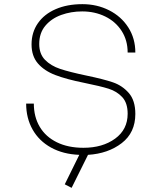

<svg xmlns="http://www.w3.org/2000/svg" viewBox="-20 -732 780 925"><path d="M632 -183Q632 -93 566.5 -42.5Q501 8 404 14L325 173L292 156L362 14Q284 11 226 -21Q168 -53 137 -108Q106 -163 106 -233H143Q143 -169 171.5 -121Q200 -73 254 -46.5Q308 -20 382 -20Q474 -20 534.5 -64Q595 -108 595 -184Q595 -236 569 -264Q543 -292 503.5 -304.5Q464 -317 385 -333Q300 -350 246.5 -370.5Q193 -391 162.5 -426.5Q132 -462 132 -518Q132 -576 162.5 -620Q193 -664 248.5 -688Q304 -712 377 -712Q447 -712 505.5 -682.5Q564 -653 598 -600Q632 -547 632 -479H595Q595 -538 566 -583Q537 -628 487 -652.5Q437 -677 376 -677Q322 -677 275 -660Q228 -643 198.5 -608Q169 -573 169 -520Q169 -472 197 -443.5Q225 -415 270 -400Q315 -385 396 -368Q478 -351 523.5 -335.5Q569 -320 600.5 -284Q632 -248 632 -183Z"/></svg>

Font: Major Mono Display
Style: Regular
Weight: 400
Designer: Emre Parlak
Foundry: Emre Parlak
Version: Version 2.000; ttfautohint (v1.8) -l 8 -r 50 -G 200 -x 14 -D